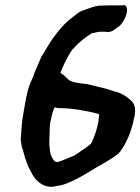

<svg xmlns="http://www.w3.org/2000/svg" viewBox="-20 -724 552 756"><path d="M71 -271C65 -239 65 -214 62 -179L61 -178C62 -166 65 -156 66 -144V-143H67C74 -124 77 -103 86 -82C90 -69 98 -56 103 -46C120 -8 159 22 204 8C233 6 267 -12 292 -25C314 -36 339 -53 363 -67C386 -79 407 -92 424 -103C436 -111 447 -119 455 -129V-130C477 -159 499 -209 508 -260C510 -266 511 -270 511 -277C515 -303 507 -320 492 -332C455 -363 428 -364 428 -365C394 -377 358 -384 322 -393H321C281 -397 269 -400 254 -407C245 -413 238 -425 218 -437C225 -459 246 -501 264 -528C289 -556 316 -578 343 -594H347C354 -595 367 -599 373 -599H394C420 -593 434 -611 443 -617C465 -626 496 -691 471 -704L463 -703H453C426 -702 415 -704 387 -702H371C349 -699 333 -692 313 -685C305 -683 292 -677 286 -672C267 -657 237 -636 213 -605C200 -590 182 -566 165 -537C158 -524 151 -513 144 -502L143 -501L116 -438L111 -423L102 -403C91 -379 84 -346 79 -318ZM178 -243C184 -265 186 -286 196 -302C202 -298 213 -298 223 -298C263 -298 330 -286 366 -276C372 -274 371 -271 369 -258L368 -248C362 -214 352 -186 339 -159C338 -157 323 -146 315 -140L304 -133C296 -127 288 -121 271 -111C257 -105 242 -100 225 -92L207 -86C196 -86 192 -90 186 -102C177 -117 177 -127 174 -158C174 -179 176 -201 176 -222L177 -232C177 -235 177 -239 178 -243Z"/></svg>

Font: Vapor
Style: SbdObl
Weight: 600
Foundry: Cannot Into Space Fonts
Version: Version 0.179